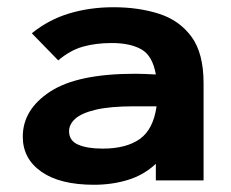

<svg xmlns="http://www.w3.org/2000/svg" viewBox="-20 -499 640 531"><path d="M240 12Q146 12 94.5 -24Q43 -60 43 -121Q43 -196 118.5 -245.5Q194 -295 353 -295Q364 -295 379 -294.5Q394 -294 411 -293Q402 -345 371 -362.5Q340 -380 289 -380Q245 -380 209.5 -370Q174 -360 141 -332L68 -407Q115 -445 172 -462Q229 -479 294 -479Q363 -479 419.5 -461Q476 -443 509.5 -397.5Q543 -352 543 -269V0H411V-46Q378 -15 334 -1.5Q290 12 240 12ZM171 -136Q171 -110 196 -99Q221 -88 264 -88Q329 -88 366.5 -114.5Q404 -141 413 -205Q396 -205 380 -205Q364 -205 352 -205Q284 -205 244.5 -195.5Q205 -186 188 -170.5Q171 -155 171 -136Z"/></svg>

Font: Inconsolata Expanded ExtraBold
Style: Regular
Weight: 800
Width: 7
Monospace: yes
Designer: Raph Levien, Cyreal, Brenton Simpson
Foundry: Raph Levien, Cyreal, Google
Version: Version 3.001; ttfautohint (v1.8.2.53-6de2)